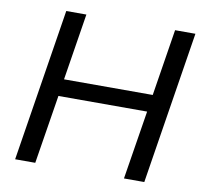

<svg xmlns="http://www.w3.org/2000/svg" viewBox="-79 -789 925 874"><g transform="rotate(10 384.0 -352.5)"><path d="M46 0 158 -705H251L202 -397H612L661 -705H755L643 0H549L600 -318H190L139 0Z"/></g></svg>

Font: Mulish Medium
Style: Italic
Weight: 500
Italic angle: -9°
Designer: Vernon Adams
Foundry: Vernon Adams
Version: Version 3.603; ttfautohint (v1.8.3)